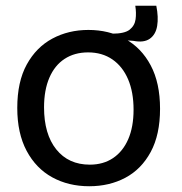

<svg xmlns="http://www.w3.org/2000/svg" viewBox="-20 -634 633 667"><path d="M444 -492 377 -497 369 -517Q413 -517 430.5 -531Q448 -545 451 -567Q454 -589 450 -614H523Q531 -574 526 -544Q521 -514 500.5 -499.5Q480 -485 444 -492ZM290 13Q218 13 161.5 -18Q105 -49 72.5 -110Q40 -171 40 -259Q40 -350 73 -410Q106 -470 162 -500Q218 -530 287 -530Q358 -530 414.5 -499Q471 -468 503.5 -407Q536 -346 536 -256Q536 -166 503.5 -106Q471 -46 415.5 -16.5Q360 13 290 13ZM292 -62Q339 -62 373 -85Q407 -108 425.5 -150.5Q444 -193 444 -253Q444 -314 425 -358.5Q406 -403 370.5 -427.5Q335 -452 286 -452Q239 -452 204.5 -429.5Q170 -407 151.5 -364Q133 -321 133 -261Q133 -168 175.5 -115Q218 -62 292 -62Z"/></svg>

Font: Bricolage Grotesque 60pt
Style: Regular
Weight: 400
Version: Version 1.001;gftools[0.9.33.dev8+g029e19f]